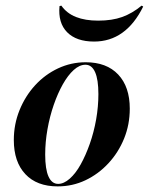

<svg xmlns="http://www.w3.org/2000/svg" viewBox="-20 -649 528 681"><path d="M184.7 12.1Q110.5 12.1 69.8 -31.5Q29 -75 29 -152.4Q29 -208.1 49.2 -258.1Q69.4 -308.1 104.4 -346.4Q139.5 -384.7 185.9 -406.5Q232.3 -428.2 283.9 -428.2Q358.1 -428.2 399.2 -384.7Q440.3 -341.1 440.3 -263.7Q440.3 -207.3 420.2 -157.7Q400 -108.1 364.5 -69.8Q329 -31.5 283.1 -9.7Q237.1 12.1 184.7 12.1ZM186.3 3.2Q206.5 3.2 227.4 -15.3Q248.4 -33.9 266.1 -65.7Q283.9 -97.6 298.4 -138.7Q312.9 -179.8 321 -225.4Q329 -271 329 -315.3Q329 -366.9 317.3 -393.1Q305.6 -419.4 283.1 -419.4Q262.1 -419.4 241.5 -400.8Q221 -382.3 202.8 -350Q184.7 -317.7 170.6 -277Q156.5 -236.3 148.4 -190.7Q140.3 -145.2 140.3 -100.8Q140.3 -49.2 152 -23Q163.7 3.2 186.3 3.2ZM313.7 -501.6Q250.8 -501.6 218.1 -534.7Q185.5 -567.7 191.1 -627.4L197.6 -629Q216.9 -601.6 249.6 -588.7Q282.3 -575.8 328.2 -575.8Q377.4 -575.8 413.3 -588.7Q449.2 -601.6 482.3 -629L487.9 -625.8Q457.3 -563.7 413.7 -532.7Q370.2 -501.6 313.7 -501.6Z"/></svg>

Font: Playfair 144pt
Style: Bold Italic
Weight: 700
Italic angle: -15.6°
Designer: Claus Eggers Sørensen
Foundry: Claus Eggers Sørensen
Version: Version 2.203